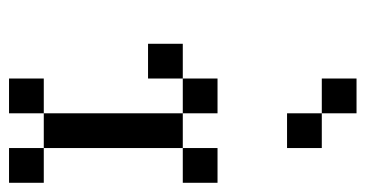

<svg xmlns="http://www.w3.org/2000/svg" viewBox="-212 -597 809 425"><g transform="rotate(90 192.5 -384.5)"><path d="M153.8 -76.9H230.8V0H153.8ZM307.7 -76.9H384.6V0H307.7ZM230.8 -153.8H307.7V-76.9H230.8ZM230.8 -230.8H307.7V-153.8H230.8ZM230.8 -307.7H307.7V-230.8H230.8ZM230.8 -384.6H307.7V-307.7H230.8ZM153.8 -461.5H230.8V-384.6H153.8ZM76.9 -384.6H153.8V-307.7H76.9ZM307.7 -461.5H384.6V-384.6H307.7ZM230.8 -692.3H307.7V-615.4H230.8ZM153.8 -769.2H230.8V-692.3H153.8Z"/></g></svg>

Font: Jacquarda Bastarda 9
Style: Regular
Weight: 400
Designer: Sarah Cadigan-Fried
Version: Version 1.000; ttfautohint (v1.8.4.7-5d5b)